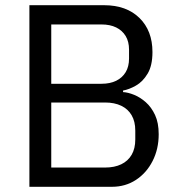

<svg xmlns="http://www.w3.org/2000/svg" viewBox="-20 -718 693 738"><path d="M93 0V-698H380Q466 -698 516 -649Q566 -600 566 -518Q566 -466 547.5 -435Q529 -404 502.5 -389Q476 -374 453 -370V-364Q472 -363 495.5 -353.5Q519 -344 540.5 -325Q562 -306 576 -276Q590 -246 590 -202Q590 -145 566.5 -99Q543 -53 502.5 -26.5Q462 0 410 0ZM177 -324V-74H384Q420 -74 446 -86.5Q472 -99 486 -123Q500 -147 500 -182V-216Q500 -251 486 -275Q472 -299 446 -311.5Q420 -324 384 -324ZM177 -624V-396H370Q403 -396 426.5 -407.5Q450 -419 463 -440.5Q476 -462 476 -493V-527Q476 -558 463 -579.5Q450 -601 426.5 -612.5Q403 -624 370 -624Z"/></svg>

Font: IBM Plex Sans Var
Style: Regular
Weight: 400
Designer: Mike Abbink, Paul van der Laan, Pieter van Rosmalen
Foundry: Bold Monday
Version: Version 3.000